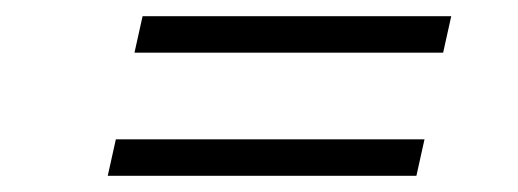

<svg xmlns="http://www.w3.org/2000/svg" viewBox="-20 -476 640 237"><path d="M113 -259 123 -304H504L494 -259ZM146 -411 156 -456H537L527 -411Z"/></svg>

Font: Red Hat Mono
Style: Italic
Weight: 300
Italic angle: -12°
Monospace: yes
Designer: Pentagram, MCKL
Foundry: Pentagram, MCKL
Version: Version 1.023